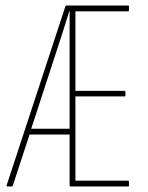

<svg xmlns="http://www.w3.org/2000/svg" viewBox="-20 -675 534 695"><path d="M7 0Q3 0 4 -4L217 -653Q218 -655 220 -655H444Q447 -655 447 -651V-638Q447 -634 444 -634H253V-346H431Q434 -346 434 -342V-329Q434 -326 431 -326H253V-21H444Q447 -21 447 -17V-4Q447 0 444 0H235Q232 0 232 -4V-188H87L26 -2Q25 0 22 0ZM93 -209H232V-546Q232 -569 232 -591Q232 -613 232 -635H231Q224 -613 216.5 -588.5Q209 -564 202 -543Z"/></svg>

Font: Sofia Sans Extra Condensed Thin
Style: Regular
Weight: 250
Version: Version 4.100